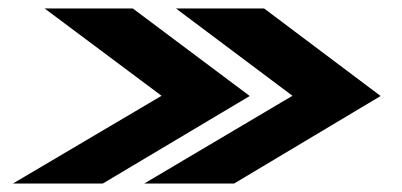

<svg xmlns="http://www.w3.org/2000/svg" viewBox="-20 -474 950 454"><path d="M321 -40H533.5L880 -247L604.5 -454H396L671.5 -247.5ZM10.5 -40H223L570.5 -247L294 -454H85.5L362 -247.5Z"/></svg>

Font: Anybody ExtraExpanded
Style: Bold Italic
Weight: 700
Width: 8
Italic angle: -10°
Version: Version 1.113;gftools[0.9.25]